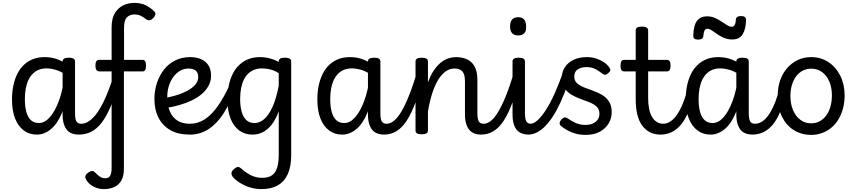

<svg xmlns="http://www.w3.org/2000/svg" viewBox="-20 -914 5924 1328"><path d="M235 17Q183 17 144.5 -11.5Q106 -40 84.5 -94Q63 -148 63 -226Q63 -278 72.5 -323Q82 -368 100.5 -404.5Q119 -441 146.5 -466.5Q174 -492 209.5 -505.5Q245 -519 289 -519Q332 -519 371 -506Q410 -493 449 -465V-386Q408 -418 370.5 -429.5Q333 -441 301 -441Q273 -441 249.5 -432Q226 -423 208 -405.5Q190 -388 177.5 -362.5Q165 -337 158.5 -303.5Q152 -270 152 -228Q152 -180 161.5 -142.5Q171 -105 192.5 -84Q214 -63 249 -63Q289 -63 324.5 -103Q360 -143 387 -215.5Q414 -288 426 -388L446 -315Q439 -207 408.5 -133Q378 -59 332.5 -21Q287 17 235 17ZM523 17Q500 17 480 10Q460 3 445.5 -12.5Q431 -28 422 -55.5Q413 -83 413 -124V-488Q413 -502 424 -508.5Q435 -515 456 -515Q478 -515 488.5 -508.5Q499 -502 499 -489V-133Q499 -91 508.5 -74.5Q518 -58 542 -58Q554 -58 560.5 -46.5Q567 -35 565 -20.5Q563 -6 553 5.5Q543 17 523 17Z M523 17Q509 17 502.5 5.5Q496 -6 497.5 -20.5Q499 -35 510 -46.5Q521 -58 542 -58Q565 -58 590 -72.5Q615 -87 642 -120.5Q669 -154 697.5 -212.5Q726 -271 756 -360Q760 -374 773.5 -374Q787 -374 797.5 -366Q808 -358 804 -345Q774 -245 744.5 -175.5Q715 -106 682 -64Q649 -22 610.5 -2.5Q572 17 523 17Z M699 394Q672 394 647.5 385.5Q623 377 604 361.5Q585 346 574 325Q567 311 572.5 299Q578 287 594 277Q609 268 619 268.5Q629 269 640 281Q656 298 672 308.5Q688 319 708 319Q734 319 743 299.5Q752 280 752 251V-420H667Q654 -420 647 -430Q640 -440 640 -460Q640 -500 665 -500H752V-726Q752 -786 774.5 -823Q797 -860 832.5 -877Q868 -894 908 -894Q957 -894 991 -876Q1025 -858 1047 -835Q1058 -824 1054.5 -812.5Q1051 -801 1040 -789Q1027 -776 1016 -774Q1005 -772 992 -780Q971 -796 953 -805Q935 -814 909 -814Q879 -814 858.5 -795Q838 -776 838 -720V-500H967Q990 -500 990 -460Q990 -420 967 -420H837V251Q837 305 818.5 336Q800 367 768.5 380.5Q737 394 699 394Z M1293 17Q1214 17 1160 -13Q1106 -43 1077 -98.5Q1048 -154 1048 -229Q1048 -288 1065.5 -340.5Q1083 -393 1115 -433.5Q1147 -474 1193 -496.5Q1239 -519 1296 -519Q1338 -519 1370.5 -505Q1403 -491 1421.5 -462.5Q1440 -434 1440 -390Q1440 -353 1423 -321.5Q1406 -290 1376.5 -264.5Q1347 -239 1307.5 -220Q1268 -201 1221.5 -187.5Q1175 -174 1125 -167L1121 -236Q1152 -242 1185 -251Q1218 -260 1247.5 -272.5Q1277 -285 1300.5 -301.5Q1324 -318 1337.5 -337.5Q1351 -357 1351 -381Q1351 -413 1332.5 -426.5Q1314 -440 1284 -440Q1254 -440 1227.5 -425.5Q1201 -411 1180.5 -384Q1160 -357 1148.5 -321.5Q1137 -286 1137 -244Q1137 -184 1155.5 -142Q1174 -100 1208.5 -79Q1243 -58 1293 -58Q1307 -58 1314.5 -46.5Q1322 -35 1322 -20.5Q1322 -6 1315 5.5Q1308 17 1293 17Z M1293 17Q1279 17 1272 5.5Q1265 -6 1265 -20.5Q1265 -35 1272 -46.5Q1279 -58 1293 -58Q1349 -58 1396.5 -89Q1444 -120 1485.5 -179Q1527 -238 1566 -321Q1570 -330 1581.5 -328.5Q1593 -327 1602.5 -319.5Q1612 -312 1608 -300Q1573 -203 1527.5 -131.5Q1482 -60 1423.5 -21.5Q1365 17 1293 17Z M1789 394Q1729 394 1676 370Q1623 346 1593 313Q1582 300 1581 286Q1580 272 1597 256Q1613 242 1624.5 241Q1636 240 1651 254Q1684 283 1718.5 299.5Q1753 316 1794 316Q1834 316 1859 300Q1884 284 1896 248.5Q1908 213 1908 156V-144Q1886 -85 1857.5 -50Q1829 -15 1796.5 1Q1764 17 1726 17Q1673 17 1634.5 -11.5Q1596 -40 1574.5 -94Q1553 -148 1553 -226Q1553 -278 1562.5 -323Q1572 -368 1590.5 -404.5Q1609 -441 1636.5 -466.5Q1664 -492 1699.5 -505.5Q1735 -519 1778 -519Q1813 -519 1845.5 -510.5Q1878 -502 1908 -486V-489Q1908 -502 1918 -508.5Q1928 -515 1950 -515Q1972 -515 1983 -508.5Q1994 -502 1994 -489V161Q1994 238 1970.5 290Q1947 342 1901.5 368Q1856 394 1789 394ZM1740 -63Q1775 -63 1806.5 -89.5Q1838 -116 1864.5 -173.5Q1891 -231 1908 -322V-408Q1876 -428 1846 -434.5Q1816 -441 1791 -441Q1763 -441 1739.5 -432Q1716 -423 1697.5 -405.5Q1679 -388 1666.5 -362.5Q1654 -337 1647.5 -303.5Q1641 -270 1641 -228Q1641 -183 1650.5 -145Q1660 -107 1682 -85Q1704 -63 1740 -63Z M2347 17Q2295 17 2256.5 -11.5Q2218 -40 2196.5 -94Q2175 -148 2175 -226Q2175 -278 2184.5 -323Q2194 -368 2212.5 -404.5Q2231 -441 2258.5 -466.5Q2286 -492 2321.5 -505.5Q2357 -519 2401 -519Q2444 -519 2483 -506Q2522 -493 2561 -465V-386Q2520 -418 2482.5 -429.5Q2445 -441 2413 -441Q2385 -441 2361.5 -432Q2338 -423 2320 -405.5Q2302 -388 2289.5 -362.5Q2277 -337 2270.5 -303.5Q2264 -270 2264 -228Q2264 -180 2273.5 -142.5Q2283 -105 2304.5 -84Q2326 -63 2361 -63Q2401 -63 2436.5 -103Q2472 -143 2499 -215.5Q2526 -288 2538 -388L2558 -315Q2551 -207 2520.5 -133Q2490 -59 2444.5 -21Q2399 17 2347 17ZM2635 17Q2612 17 2592 10Q2572 3 2557.5 -12.5Q2543 -28 2534 -55.5Q2525 -83 2525 -124V-488Q2525 -502 2536 -508.5Q2547 -515 2568 -515Q2590 -515 2600.5 -508.5Q2611 -502 2611 -489V-133Q2611 -91 2620.5 -74.5Q2630 -58 2654 -58Q2666 -58 2672.5 -46.5Q2679 -35 2677 -20.5Q2675 -6 2665 5.5Q2655 17 2635 17Z M2635 17Q2621 17 2614.5 5.5Q2608 -6 2609.5 -20.5Q2611 -35 2622 -46.5Q2633 -58 2654 -58Q2677 -58 2701 -75.5Q2725 -93 2751 -134Q2777 -175 2805.5 -244.5Q2834 -314 2866 -419Q2871 -432 2884 -433.5Q2897 -435 2907.5 -426.5Q2918 -418 2915 -405Q2885 -290 2855.5 -210Q2826 -130 2793.5 -80Q2761 -30 2722 -6.5Q2683 17 2635 17Z M3306 17Q3284 17 3264 10Q3244 3 3229 -12.5Q3214 -28 3205 -55.5Q3196 -83 3196 -124V-351Q3196 -381 3189 -400.5Q3182 -420 3166 -430Q3150 -440 3122 -440Q3091 -440 3062.5 -420Q3034 -400 3010.5 -361.5Q2987 -323 2969.5 -268.5Q2952 -214 2940 -143V-11Q2940 2 2929 8.5Q2918 15 2896 15Q2875 15 2864.5 8.5Q2854 2 2854 -11V-489Q2854 -502 2864.5 -508.5Q2875 -515 2896 -515Q2918 -515 2929 -508.5Q2940 -502 2940 -489V-344Q2958 -394 2981 -427.5Q3004 -461 3029.5 -481.5Q3055 -502 3081.5 -510.5Q3108 -519 3133 -519Q3176 -519 3209.5 -504Q3243 -489 3262.5 -454.5Q3282 -420 3282 -360V-133Q3282 -91 3291.5 -74.5Q3301 -58 3325 -58Q3339 -58 3346 -46.5Q3353 -35 3351.5 -20.5Q3350 -6 3339 5.5Q3328 17 3306 17Z M3306 17Q3292 17 3285.5 5.5Q3279 -6 3280.5 -20.5Q3282 -35 3293 -46.5Q3304 -58 3325 -58Q3348 -58 3372 -75.5Q3396 -93 3422 -134Q3448 -175 3476.5 -244.5Q3505 -314 3537 -419Q3542 -432 3555 -433.5Q3568 -435 3578.5 -426.5Q3589 -418 3586 -405Q3556 -290 3526.5 -210Q3497 -130 3464.5 -80Q3432 -30 3393 -6.5Q3354 17 3306 17Z M3634 17Q3612 17 3592 10Q3572 3 3557 -12.5Q3542 -28 3533.5 -55.5Q3525 -83 3525 -124V-489Q3525 -502 3535.5 -508.5Q3546 -515 3567 -515Q3589 -515 3600 -508.5Q3611 -502 3611 -489V-133Q3611 -91 3620.5 -74.5Q3630 -58 3653 -58Q3667 -58 3674 -46.5Q3681 -35 3679.5 -20.5Q3678 -6 3667 5.5Q3656 17 3634 17ZM3564 -669Q3536 -669 3522 -684.5Q3508 -700 3508 -731Q3508 -763 3522 -779Q3536 -795 3564 -795Q3592 -795 3605.5 -779Q3619 -763 3619 -731Q3621 -700 3606.5 -684.5Q3592 -669 3564 -669Z M3632 17Q3618 17 3613.5 5.5Q3609 -6 3613 -20.5Q3617 -35 3626 -46.5Q3635 -58 3649 -58Q3671 -58 3698 -82Q3725 -106 3755.5 -153Q3786 -200 3817 -269Q3848 -338 3879 -428Q3884 -443 3898.5 -442Q3913 -441 3925 -431Q3937 -421 3932 -407Q3909 -334 3883.5 -269Q3858 -204 3829.5 -151.5Q3801 -99 3769.5 -61.5Q3738 -24 3703.5 -3.5Q3669 17 3632 17Z M4030 19Q3993 19 3962 10.5Q3931 2 3905.5 -12Q3880 -26 3860 -43Q3850 -51 3851 -63Q3852 -75 3864 -88Q3875 -99 3883.5 -101.5Q3892 -104 3905 -96Q3935 -75 3964 -62.5Q3993 -50 4029 -50Q4056 -50 4077.5 -58.5Q4099 -67 4112.5 -84.5Q4126 -102 4126 -128Q4126 -158 4107 -176Q4088 -194 4058.5 -206Q4029 -218 3996 -229.5Q3963 -241 3933.5 -258.5Q3904 -276 3885 -304Q3866 -332 3866 -377Q3866 -418 3887.5 -450Q3909 -482 3947.5 -500.5Q3986 -519 4038 -519Q4074 -519 4104 -509Q4134 -499 4157 -483.5Q4180 -468 4193 -449Q4203 -437 4201.5 -428Q4200 -419 4187 -408Q4175 -397 4165 -397Q4155 -397 4144 -406Q4119 -427 4093.5 -438.5Q4068 -450 4036 -450Q4003 -450 3977.5 -435Q3952 -420 3952 -384Q3952 -356 3970.5 -339Q3989 -322 4018.5 -310Q4048 -298 4081.5 -286.5Q4115 -275 4144.5 -257.5Q4174 -240 4192.5 -211.5Q4211 -183 4211 -138Q4211 -97 4190.5 -61.5Q4170 -26 4130 -3.5Q4090 19 4030 19Z M4549 17Q4507 17 4475 0.5Q4443 -16 4421 -46.5Q4399 -77 4388 -122.5Q4377 -168 4377 -226V-420H4299Q4285 -420 4278.5 -429Q4272 -438 4272 -460Q4272 -483 4278.5 -491.5Q4285 -500 4299 -500H4377V-704Q4377 -717 4387.5 -723.5Q4398 -730 4420 -730Q4441 -730 4452 -723.5Q4463 -717 4463 -704V-500H4590Q4605 -500 4611.5 -491.5Q4618 -483 4618 -460Q4618 -438 4611.5 -429Q4605 -420 4590 -420H4463V-235Q4463 -195 4469.5 -162.5Q4476 -130 4489 -107Q4502 -84 4522 -71Q4542 -58 4568 -58Q4582 -58 4589 -46.5Q4596 -35 4594 -20.5Q4592 -6 4581 5.5Q4570 17 4549 17Z M4548 17Q4534 17 4527.5 5.5Q4521 -6 4522.5 -20.5Q4524 -35 4535 -46.5Q4546 -58 4567 -58Q4588 -58 4609.5 -69.5Q4631 -81 4651.5 -106Q4672 -131 4691.5 -172Q4711 -213 4729 -272Q4733 -287 4746 -289.5Q4759 -292 4770 -285.5Q4781 -279 4778 -264Q4763 -193 4741 -140Q4719 -87 4690.5 -52.5Q4662 -18 4626.5 -0.5Q4591 17 4548 17Z M4895 17Q4843 17 4804.5 -11.5Q4766 -40 4744.5 -94Q4723 -148 4723 -226Q4723 -278 4732.5 -323Q4742 -368 4760.5 -404.5Q4779 -441 4806.5 -466.5Q4834 -492 4869.5 -505.5Q4905 -519 4949 -519Q4992 -519 5031 -506Q5070 -493 5109 -465V-386Q5068 -418 5030.5 -429.5Q4993 -441 4961 -441Q4933 -441 4909.5 -432Q4886 -423 4868 -405.5Q4850 -388 4837.5 -362.5Q4825 -337 4818.5 -303.5Q4812 -270 4812 -228Q4812 -180 4821.5 -142.5Q4831 -105 4852.5 -84Q4874 -63 4909 -63Q4949 -63 4984.5 -103Q5020 -143 5047 -215.5Q5074 -288 5086 -388L5106 -315Q5099 -207 5068.5 -133Q5038 -59 4992.5 -21Q4947 17 4895 17ZM5183 17Q5160 17 5140 10Q5120 3 5105.5 -12.5Q5091 -28 5082 -55.5Q5073 -83 5073 -124V-488Q5073 -502 5084 -508.5Q5095 -515 5116 -515Q5138 -515 5148.5 -508.5Q5159 -502 5159 -489V-133Q5159 -91 5168.5 -74.5Q5178 -58 5202 -58Q5214 -58 5220.5 -46.5Q5227 -35 5225 -20.5Q5223 -6 5213 5.5Q5203 17 5183 17Z M5183 17Q5169 17 5162.5 5.5Q5156 -6 5157.5 -20.5Q5159 -35 5170 -46.5Q5181 -58 5202 -58Q5223 -58 5244.5 -69.5Q5266 -81 5286.5 -106Q5307 -131 5326.5 -172Q5346 -213 5364 -272Q5368 -287 5381 -289.5Q5394 -292 5405 -285.5Q5416 -279 5413 -264Q5398 -193 5376 -140Q5354 -87 5325.5 -52.5Q5297 -18 5261.5 -0.5Q5226 17 5183 17Z M4809 -640Q4775 -640 4775 -666Q4777 -739 4801 -770Q4825 -801 4869 -801Q4899 -801 4923.5 -790.5Q4948 -780 4969.5 -765.5Q4991 -751 5009 -740Q5027 -729 5043 -729Q5055 -729 5062 -742Q5069 -755 5070 -781Q5073 -803 5104 -803Q5124 -803 5132 -796Q5140 -789 5140 -775Q5139 -714 5117 -677.5Q5095 -641 5045 -641Q5014 -641 4988 -652Q4962 -663 4941 -678Q4920 -693 4903 -704Q4886 -715 4871 -715Q4860 -715 4853.5 -703.5Q4847 -692 4845 -666Q4844 -653 4835 -646.5Q4826 -640 4809 -640Z M5591 19Q5524 19 5471.5 -13.5Q5419 -46 5389 -106Q5359 -166 5359 -250Q5359 -309 5376 -358Q5393 -407 5424.5 -443Q5456 -479 5498 -499Q5540 -519 5591 -519Q5658 -519 5710 -484.5Q5762 -450 5792 -390Q5822 -330 5822 -254Q5822 -206 5811 -164.5Q5800 -123 5779.5 -89Q5759 -55 5730.5 -31Q5702 -7 5666.5 6Q5631 19 5591 19ZM5591 -61Q5623 -61 5649 -75Q5675 -89 5694 -114.5Q5713 -140 5723.5 -175.5Q5734 -211 5734 -254Q5734 -308 5716 -350Q5698 -392 5666 -415.5Q5634 -439 5591 -439Q5560 -439 5533 -425.5Q5506 -412 5487 -386.5Q5468 -361 5457.5 -326.5Q5447 -292 5447 -250Q5447 -194 5465.5 -151.5Q5484 -109 5516 -85Q5548 -61 5591 -61Z"/></svg>

Font: Playwrite GB S
Style: Regular
Weight: 400
Designer: Veronika Burian, José Scaglione
Foundry: TypeTogether
Version: Version 1.000